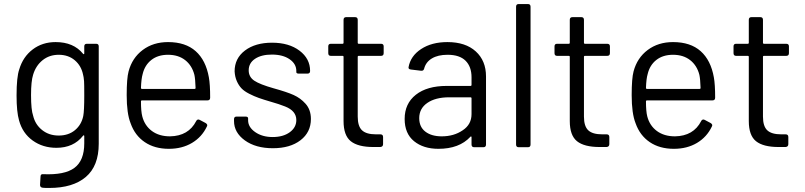

<svg xmlns="http://www.w3.org/2000/svg" viewBox="-20 -720 3935 939"><path d="M392.1 -459V-493.2Q392.1 -505.9 404.8 -505.9H450.2Q462.9 -505.9 462.9 -493.2V-17.1Q462.9 91.8 399.7 145.5Q336.4 199.2 221.2 199.2Q195.8 199.2 189 198.2Q175.8 196.8 175.8 184.1L178.2 144Q178.2 130.4 190.9 131.8Q296.4 136.7 344.2 100.8Q392.1 64.9 392.1 -19V-54.2Q392.1 -57.1 390.4 -58.1Q388.7 -59.1 386.2 -56.2Q339.8 2.9 255.9 2.9Q189.5 2.9 139.9 -32.7Q90.3 -68.4 73.2 -130.9Q61 -172.9 61 -252.9Q61 -343.3 74.2 -380.9Q92.3 -441.9 139.6 -478Q187 -514.2 252 -514.2Q339.8 -514.2 386.2 -457Q388.7 -454.1 390.4 -455.1Q392.1 -456.1 392.1 -459ZM387.2 -152.8Q392.1 -177.7 392.1 -253.9Q392.1 -311 391.1 -323.2Q389.2 -345.2 386.2 -355Q377.4 -398.4 345.7 -425.3Q314 -452.1 267.1 -452.1Q221.2 -452.1 188.2 -425.5Q155.3 -398.9 142.1 -355Q131.8 -323.2 131.8 -254.9Q131.8 -182.6 142.1 -153.8Q152.3 -110.8 186 -84Q219.7 -57.1 267.1 -57.1Q314.9 -57.1 346.7 -83.5Q378.4 -109.9 387.2 -152.8Z M811.5 -53.2Q901.9 -54.7 939.5 -127.9Q941.9 -133.3 946.5 -135Q951.2 -136.7 956.5 -133.8L985.8 -118.2Q997.6 -110.8 991.7 -101.1Q967.3 -49.8 918.9 -21Q870.6 7.8 805.7 7.8Q736.3 7.8 688 -24.9Q639.6 -57.6 618.7 -117.2Q599.6 -165 599.6 -254.9Q599.6 -336.9 608.9 -371.1Q626.5 -437 678 -475.6Q729.5 -514.2 801.8 -514.2Q887.2 -514.2 937 -469.7Q986.8 -425.3 1001.5 -341.8Q1007.8 -307.6 1007.8 -242.2Q1007.8 -229 994.6 -229H674.8Q669.4 -229 669.4 -224.1Q669.4 -175.3 675.8 -150.9Q687.5 -105.5 722.9 -79.3Q758.3 -53.2 811.5 -53.2ZM801.8 -452.1Q752.4 -452.1 720.2 -426.8Q688 -401.4 677.7 -357.9Q670.9 -334.5 669.4 -290Q669.4 -285.2 674.8 -285.2H931.6Q936.5 -285.2 936.5 -290Q935.1 -334.5 930.7 -354Q918.9 -399.9 885.5 -426Q852.1 -452.1 801.8 -452.1Z M1314.5 4.9Q1230.5 4.9 1177.5 -33.4Q1124.5 -71.8 1124.5 -127.9V-137.2Q1124.5 -149.9 1137.2 -149.9H1180.2Q1193.4 -149.9 1193.4 -141.1V-131.8Q1193.4 -98.1 1228 -74Q1262.7 -49.8 1313.5 -49.8Q1364.7 -49.8 1397 -73.2Q1429.2 -96.7 1429.2 -132.8Q1429.2 -177.7 1374.5 -199.2Q1343.8 -211.4 1305.2 -222.2Q1268.6 -232.9 1245.8 -241Q1223.1 -249 1198.7 -261.5Q1174.3 -273.9 1160.9 -288.1Q1147.5 -302.2 1138.2 -323.2Q1128.9 -344.2 1127.4 -371.1Q1127.4 -434.6 1178 -472.9Q1228.5 -511.2 1310.5 -511.2Q1393.1 -511.2 1444.8 -472.2Q1496.6 -433.1 1496.6 -373Q1496.6 -359.9 1483.4 -359.9H1442.4Q1429.2 -359.9 1429.2 -367.2V-373Q1429.2 -407.7 1396.2 -430.4Q1363.3 -453.1 1309.6 -453.1Q1258.3 -453.1 1227.3 -432.4Q1196.3 -411.6 1196.3 -376Q1196.3 -343.8 1223.6 -325.4Q1251 -307.1 1318.4 -288.1Q1382.3 -270.5 1416 -255.4Q1449.7 -240.2 1474.1 -212.9Q1500.5 -183.6 1500.5 -138.2Q1500.5 -73.2 1449.7 -34.2Q1398.9 4.9 1314.5 4.9Z M1856.4 -493.2V-460Q1856.4 -446.8 1843.3 -446.8H1734.4Q1729.5 -446.8 1729.5 -441.9V-149.9Q1729.5 -102.5 1750.5 -82.8Q1771.5 -63 1818.4 -63H1840.3Q1853.5 -63 1853.5 -49.8V-15.1Q1853.5 -2.4 1840.3 -1H1806.2Q1731 -1 1695.6 -29.3Q1660.2 -57.6 1660.2 -127.9V-441.9Q1660.2 -446.8 1655.3 -446.8H1598.1Q1585.4 -446.8 1585.4 -460V-493.2Q1585.4 -505.9 1598.1 -505.9H1655.3Q1660.2 -505.9 1660.2 -511.2V-623Q1660.2 -636.2 1673.3 -636.2H1716.3Q1729.5 -636.2 1729.5 -623V-511.2Q1729.5 -505.9 1734.4 -505.9H1843.3Q1856.4 -505.9 1856.4 -493.2Z M2168 -514.2Q2256.8 -514.2 2306.9 -468.5Q2356.9 -422.9 2356.9 -346.2V-13.2Q2356.9 0 2344.2 0H2299.3Q2286.1 0 2286.1 -13.2V-48.8Q2286.1 -51.8 2284.2 -52.7Q2282.2 -53.7 2280.3 -50.8Q2226.1 7.8 2124 7.8Q2050.8 7.8 2004.9 -29.5Q1959 -66.9 1959 -138.2Q1959 -213.4 2013.7 -256.6Q2068.4 -299.8 2165 -299.8H2281.2Q2286.1 -299.8 2286.1 -305.2V-341.8Q2286.1 -394 2256.8 -423.1Q2227.5 -452.1 2168.9 -452.1Q2122.1 -452.1 2092.3 -434.3Q2062.5 -416.5 2054.2 -383.8Q2051.3 -372.6 2039.1 -374L1990.2 -379.9Q1976.6 -381.3 1978 -391.1Q1987.8 -446.3 2039.6 -480.2Q2091.3 -514.2 2168 -514.2ZM2140.1 -53.2Q2200.2 -53.2 2243.2 -83Q2286.1 -111.3 2286.1 -162.1V-238.8Q2286.1 -244.1 2281.2 -244.1H2176.3Q2109.9 -244.1 2070.1 -216.8Q2030.3 -189.5 2030.3 -142.1Q2030.3 -99.1 2060.3 -76.2Q2090.3 -53.2 2140.1 -53.2Z M2562 0H2516.6Q2503.9 0 2503.9 -13.2V-687Q2503.9 -700.2 2516.6 -700.2H2562Q2574.7 -700.2 2574.7 -687V-13.2Q2574.7 0 2562 0Z M2962.9 -493.2V-460Q2962.9 -446.8 2949.7 -446.8H2840.8Q2835.9 -446.8 2835.9 -441.9V-149.9Q2835.9 -102.5 2856.9 -82.8Q2877.9 -63 2924.8 -63H2946.8Q2960 -63 2960 -49.8V-15.1Q2960 -2.4 2946.8 -1H2912.6Q2837.4 -1 2802 -29.3Q2766.6 -57.6 2766.6 -127.9V-441.9Q2766.6 -446.8 2761.7 -446.8H2704.6Q2691.9 -446.8 2691.9 -460V-493.2Q2691.9 -505.9 2704.6 -505.9H2761.7Q2766.6 -505.9 2766.6 -511.2V-623Q2766.6 -636.2 2779.8 -636.2H2822.8Q2835.9 -636.2 2835.9 -623V-511.2Q2835.9 -505.9 2840.8 -505.9H2949.7Q2962.9 -505.9 2962.9 -493.2Z M3281.2 -53.2Q3371.6 -54.7 3409.2 -127.9Q3411.6 -133.3 3416.3 -135Q3420.9 -136.7 3426.3 -133.8L3455.6 -118.2Q3467.3 -110.8 3461.4 -101.1Q3437 -49.8 3388.7 -21Q3340.3 7.8 3275.4 7.8Q3206.1 7.8 3157.7 -24.9Q3109.4 -57.6 3088.4 -117.2Q3069.3 -165 3069.3 -254.9Q3069.3 -336.9 3078.6 -371.1Q3096.2 -437 3147.7 -475.6Q3199.2 -514.2 3271.5 -514.2Q3356.9 -514.2 3406.7 -469.7Q3456.5 -425.3 3471.2 -341.8Q3477.5 -307.6 3477.5 -242.2Q3477.5 -229 3464.4 -229H3144.5Q3139.2 -229 3139.2 -224.1Q3139.2 -175.3 3145.5 -150.9Q3157.2 -105.5 3192.6 -79.3Q3228 -53.2 3281.2 -53.2ZM3271.5 -452.1Q3222.2 -452.1 3189.9 -426.8Q3157.7 -401.4 3147.5 -357.9Q3140.6 -334.5 3139.2 -290Q3139.2 -285.2 3144.5 -285.2H3401.4Q3406.2 -285.2 3406.2 -290Q3404.8 -334.5 3400.4 -354Q3388.7 -399.9 3355.2 -426Q3321.8 -452.1 3271.5 -452.1Z M3838.4 -493.2V-460Q3838.4 -446.8 3825.2 -446.8H3716.3Q3711.4 -446.8 3711.4 -441.9V-149.9Q3711.4 -102.5 3732.4 -82.8Q3753.4 -63 3800.3 -63H3822.3Q3835.4 -63 3835.4 -49.8V-15.1Q3835.4 -2.4 3822.3 -1H3788.1Q3712.9 -1 3677.5 -29.3Q3642.1 -57.6 3642.1 -127.9V-441.9Q3642.1 -446.8 3637.2 -446.8H3580.1Q3567.4 -446.8 3567.4 -460V-493.2Q3567.4 -505.9 3580.1 -505.9H3637.2Q3642.1 -505.9 3642.1 -511.2V-623Q3642.1 -636.2 3655.3 -636.2H3698.2Q3711.4 -636.2 3711.4 -623V-511.2Q3711.4 -505.9 3716.3 -505.9H3825.2Q3838.4 -505.9 3838.4 -493.2Z"/></svg>

Font: Barlow
Style: Regular
Weight: 400
Designer: Jeremy Tribby
Foundry: Jeremy Tribby
Version: Version 1.101